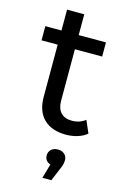

<svg xmlns="http://www.w3.org/2000/svg" viewBox="-135 -709 684 1034"><g transform="rotate(15 207.0 -191.5)"><path d="M389 -31Q368 -13 337 -3.5Q306 6 273 6Q193 6 149 -37Q105 -80 105 -160V-451H15V-530H105V-646H201V-530H353V-451H201V-164Q201 -121 222.5 -98Q244 -75 284 -75Q328 -75 359 -100ZM304 140Q304 164 291 191L261 263H211L234 183Q219 178 210.5 167Q202 156 202 140Q202 120 216 107Q230 94 253 94Q276 94 290 107Q304 120 304 140Z"/></g></svg>

Font: APTA Sans Medium
Style: Bold
Weight: 500
Version: Version 7.200